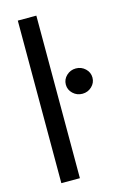

<svg xmlns="http://www.w3.org/2000/svg" viewBox="-114 -779 529 830"><g transform="rotate(-15 151.0 -364.0)"><path d="M136.7 -727.5V0H53.7V-727.5ZM242.2 -349.6Q217.8 -349.6 200.2 -366.2Q182.6 -382.8 182.6 -406.2Q182.6 -429.7 200.2 -446.3Q217.8 -462.9 242.2 -462.9Q266.6 -462.9 284.2 -446.3Q301.8 -429.7 301.8 -406.2Q301.8 -382.8 284.2 -366.2Q266.6 -349.6 242.2 -349.6Z"/></g></svg>

Font: Inter Tight
Style: Regular
Weight: 400
Designer: Rasmus Andersson
Foundry: rsms
Version: Version 3.002